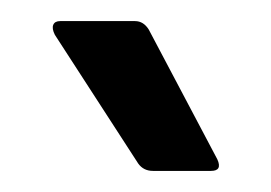

<svg xmlns="http://www.w3.org/2000/svg" viewBox="-20 -719 257 182"><path d="M125 -557Q116 -557 111 -564L32 -686Q29 -692 30.5 -695.5Q32 -699 37 -699H108Q116 -699 121 -691L186 -568Q191 -557 180 -557Z"/></svg>

Font: Sofia Sans Condensed SemiBold
Style: Regular
Weight: 600
Designer: Botio Nikoltchev, Ani Petrova
Foundry: lettersoup
Version: Version 4.101